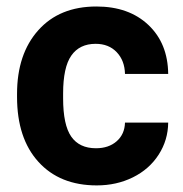

<svg xmlns="http://www.w3.org/2000/svg" viewBox="-20 -558 561 588"><path d="M273.9 -104Q313 -104 337.4 -125.5Q361.8 -147 362.8 -182.6H495.1Q494.6 -128.9 465.8 -84.2Q437 -39.6 387 -14.9Q336.9 9.8 276.4 9.8Q163.1 9.8 97.7 -62.3Q32.2 -134.3 32.2 -261.2V-270.5Q32.2 -392.6 97.2 -465.3Q162.1 -538.1 275.4 -538.1Q374.5 -538.1 434.3 -481.7Q494.1 -425.3 495.1 -331.5H362.8Q361.8 -372.6 337.4 -398.2Q313 -423.8 272.9 -423.8Q223.6 -423.8 198.5 -387.9Q173.3 -352.1 173.3 -271.5V-256.8Q173.3 -175.3 198.2 -139.6Q223.1 -104 273.9 -104Z"/></svg>

Font: Roboto-o
Style: o-Bold
Weight: 700
Designer: Google
Version: Version 2.134; 2016; ttfautohint (v1.6)